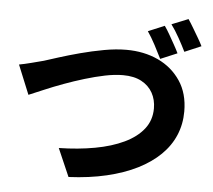

<svg xmlns="http://www.w3.org/2000/svg" viewBox="-58 -920 1116 1007"><g transform="rotate(5 500.0 -416.0)"><path d="M29 -541Q57 -546 93.5 -555.5Q130 -565 157 -572Q185 -581 234 -596.5Q283 -612 343 -628Q403 -644 466 -655.5Q529 -667 584 -667Q677 -667 751 -632.5Q825 -598 869.5 -532Q914 -466 914 -371Q914 -304 889.5 -246Q865 -188 817 -141Q769 -94 699.5 -59Q630 -24 539 -2.5Q448 19 339 24L275 -123Q377 -125 464.5 -141Q552 -157 617 -188Q682 -219 718 -265Q754 -311 754 -373Q754 -419 734 -455Q714 -491 675 -512Q636 -533 578 -533Q534 -533 483 -522.5Q432 -512 377.5 -495.5Q323 -479 270 -459.5Q217 -440 171.5 -420.5Q126 -401 92 -387ZM773 -810Q786 -792 800.5 -766.5Q815 -741 829 -716Q843 -691 852 -672L764 -635Q749 -666 728 -705.5Q707 -745 687 -774ZM894 -856Q907 -837 922 -811.5Q937 -786 951.5 -761.5Q966 -737 974 -720L887 -683Q872 -714 850 -753.5Q828 -793 807 -821Z"/></g></svg>

Font: Noto Sans SC ExtraBold
Style: Regular
Weight: 800
Designer: Ryoko NISHIZUKA 西塚涼子 (kana, bopomofo & ideographs); Paul D. Hunt (Latin, Greek & Cyrillic); Sandoll Communications 산돌커뮤니
Foundry: Adobe
Version: Version 2.004-H2;hotconv 1.0.118;makeotfexe 2.5.65603